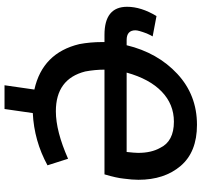

<svg xmlns="http://www.w3.org/2000/svg" viewBox="-41 -716 891 849"><g transform="rotate(90 404.5 -291.5)"><path d="M462 134 480 9Q603 3 711 -56L682 -147Q560 -93 472 -93Q329 -93 296 -223Q288 -266 288 -308H751Q767 -362 770 -394Q775 -431 775 -458Q775 -573 713.5 -645Q652 -717 532 -717Q400 -717 306.5 -630Q213 -543 180 -406H157Q114 -406 114 -445Q114 -458 128 -495Q137 -515 141 -521L51 -538Q10 -470 10 -408Q10 -308 134 -308H166V-297Q166 -245 175 -197Q214 -34 376 2L357 134ZM652 -406H301Q329 -507 385 -561Q441 -615 518 -615Q605 -615 634 -554Q656 -515 656 -457Q656 -442 652 -406Z"/></g></svg>

Font: Brisa Sans Medium
Style: Italic
Weight: 600
Italic angle: -8°
Designer: Dalton Maag Ltd
Foundry: Dalton Maag Ltd
Version: Version 1.101;July 10, 2019;FontCreator 11.5.0.2425 64-bit